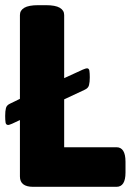

<svg xmlns="http://www.w3.org/2000/svg" viewBox="-20 -722 524 742"><path d="M108 0Q57 0 57 -40V-258L27 -244Q15 -239 12 -239Q3 -239 1.5 -248.5Q0 -258 0 -274Q0 -293 3 -304.5Q6 -316 20 -322L57 -340V-664Q57 -682 74 -692Q91 -702 128 -702H157Q194 -702 211 -692Q228 -682 228 -664V-420L300 -453Q312 -458 316 -458Q324 -458 325.5 -448.5Q327 -439 327 -423Q327 -405 324 -393Q321 -381 307 -375L228 -338V-153H430Q465 -153 465 -97V-55Q465 0 430 0Z"/></svg>

Font: Asap ExtraBold
Style: Regular
Weight: 800
Designer: Pablo Cosgaya
Foundry: Omnibus-Type
Version: Version 3.001; ttfautohint (v1.8.4.7-5d5b)